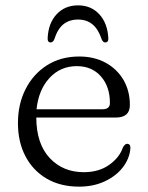

<svg xmlns="http://www.w3.org/2000/svg" viewBox="-20 -686 551 717"><path d="M465 -293.5Q465 -247 412 -247H115.5Q116 -149 165.5 -96Q215 -43 293 -43Q349.5 -43 388 -70.5Q426.5 -98 439 -135.5Q446.5 -149 455 -149Q467.5 -148.5 467 -132.5Q464 -94 438.8 -61.2Q413.5 -28.5 371.2 -8.8Q329 11 275.5 11Q205.5 11 154.2 -19Q103 -49 75 -102.5Q47 -156 47 -226.5Q47 -297 75.5 -353.2Q104 -409.5 155.5 -442.2Q207 -475 276 -475Q331.5 -475 374 -452Q416.5 -429 440.8 -388Q465 -347 465 -293.5ZM267 -439Q205.5 -439 164.8 -394.8Q124 -350.5 116.5 -278H363Q390.5 -278 390.5 -301.5Q390.5 -362.5 356.8 -400.8Q323 -439 267 -439ZM271.5 -613Q239 -613 217 -595.5Q195 -578 182.5 -538.5Q177.5 -527.5 169.5 -527.5Q157 -527.5 158 -544Q160.5 -599.5 191.5 -632.8Q222.5 -666 271.5 -666Q320 -666 350.8 -632.8Q381.5 -599.5 384.5 -544Q385.5 -527.5 373 -527.5Q365 -527.5 360 -538.5Q347 -577.5 325.2 -595.2Q303.5 -613 271.5 -613Z"/></svg>

Font: Fraunces 9pt Soft Light
Style: Regular
Weight: 300
Version: Version 1.000;[0bf87f6ff]